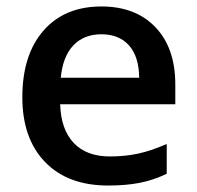

<svg xmlns="http://www.w3.org/2000/svg" viewBox="-20 -570 616 600"><path d="M317.9 9.8Q191.9 9.8 120.8 -63.7Q49.8 -137.2 49.8 -266.1Q49.8 -398.4 115.7 -474.1Q181.6 -549.8 296.9 -549.8Q403.8 -549.8 465.8 -484.9Q527.8 -419.9 527.8 -306.2V-244.1H168Q170.4 -165.5 210.4 -123.3Q250.5 -81.1 323.2 -81.1Q371.1 -81.1 412.4 -90.1Q453.6 -99.1 501 -120.1V-26.9Q459 -6.8 416 1.5Q373 9.8 317.9 9.8ZM296.9 -462.9Q242.2 -462.9 209.2 -428.2Q176.3 -393.6 169.9 -327.1H415Q414.1 -394 382.8 -428.5Q351.6 -462.9 296.9 -462.9Z"/></svg>

Font: f2_44652          
Style: Regular
Weight: 600
Foundry: Ascender Corporation
Version: Version 1.10